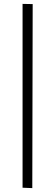

<svg xmlns="http://www.w3.org/2000/svg" viewBox="-20 -801 269 987"><path d="M96 164V-781L148 -780L146 166Z"/></svg>

Font: Ekushey Lal Sabuj
Style: Regular
Weight: 400
Designer: Al Mamun Sumon
Foundry: Al Mamun Sumon
Version: Version 1.0